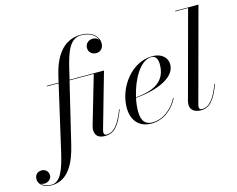

<svg xmlns="http://www.w3.org/2000/svg" viewBox="-316 -960 1754 1420"><g transform="rotate(-15 561.0 -250.0)"><path d="M543.5 -153 539.5 -154.5C494.5 -36.5 452.5 3 401 3C388.5 3 382 -7 382 -17.5C382 -22.5 383 -29.5 384.5 -35.5L505.5 -460H242L261 -540C289.5 -659.5 322 -755.5 407.5 -755.5C480.5 -755.5 518 -722.5 531 -688.5C520 -703 500 -709 484.5 -709C455.5 -709 427 -688.5 427 -653.5C427 -613.5 459.5 -599 484.5 -599C515 -599 541 -620 541 -661C541 -703 503.5 -760 407.5 -760C262.5 -760 198.5 -635 170 -511.5L158 -460H67.5V-455.5H157L43.5 40C16 159.5 -16 255.5 -86.5 255.5C-121 255.5 -148.5 244 -164.5 227C-155.5 232 -145 234 -135.5 234C-106.5 234 -80.5 211.5 -80.5 186C-80.5 151 -106.5 134 -131.5 134C-162 134 -185 152.5 -185 188.5C-185 225.5 -148 260 -87 260C43 260 99 134 128.5 11.5L240.5 -455.5H426L318 -85C315.5 -77 313.5 -63 313.5 -58C313.5 -13 337.5 10 389.5 10C458 10 498 -33 543.5 -153Z M670.5 -103C670.5 -133.5 674.5 -168 682 -203C830.5 -215 990.5 -269.5 990.5 -377C990.5 -429.5 949 -470 877 -470C716.5 -470 596.5 -303.5 596.5 -150C596.5 -55 648.5 10 744.5 10C841 10 911.5 -53 950.5 -129L946.5 -131C907.5 -56.5 839 3.5 752 3.5C705.5 3.5 670.5 -21.5 670.5 -103ZM870 -465.5C905.5 -465.5 916.5 -431 916.5 -397.5C916.5 -269.5 826.5 -219.5 683 -207.5C710.5 -332.5 781.5 -465.5 870 -465.5Z M1273.5 -153 1269.5 -154.5C1227 -42.5 1187.5 3 1132 3C1117.5 3 1111.5 -5.5 1111.5 -17C1111.5 -21 1112 -27.5 1113.5 -33L1306.5 -750H1128V-745.5H1226L1048 -85C1045.5 -76 1043.5 -66.5 1043.5 -53C1043.5 -15.5 1071.5 10 1123.5 10C1190.5 10 1230.5 -38 1273.5 -153Z"/></g></svg>

Font: Bodoni* 36pt
Style: Italic
Weight: 400
Italic angle: -13°
Version: Version 2.3